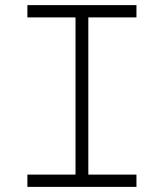

<svg xmlns="http://www.w3.org/2000/svg" viewBox="-20 -730 640 750"><path d="M87 0V-48H275V-662H87V-710H513V-662H325V-48H513V0Z"/></svg>

Font: Geist Mono UltraLight
Style: Regular
Weight: 200
Monospace: yes
Designer: Basement.studio, Andrés Briganti, Mateo Zaragoza
Foundry: Basement.studio, Vercel, Andrés Briganti, Guido Ferreyra, Mateo Zaragoza
Version: Version 1.400; ttfautohint (v1.8.4.7-5d5b)